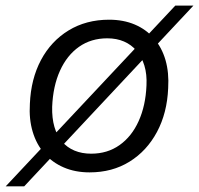

<svg xmlns="http://www.w3.org/2000/svg" viewBox="-61 -605 710 685"><path d="M258.6 10Q207.4 10 166.6 -7.6Q125.7 -25.1 97.4 -57.6Q69 -90 55.6 -135Q42.1 -180 45.6 -234.9Q49.3 -323 85.1 -390.6Q121 -458.1 183.6 -496.4Q246.3 -534.7 328.1 -534.7Q379.3 -534.7 419.8 -517.5Q460.3 -500.3 488.3 -468Q516.3 -435.7 529.4 -390.9Q542.4 -346 539 -290.4Q535.3 -202 499.1 -134.3Q462.9 -66.6 401.2 -28.3Q339.6 10 258.6 10ZM264.3 -56.7Q322.3 -56.7 365.6 -87.4Q408.9 -118 433.7 -173Q458.6 -228 461.6 -300.1Q463.6 -339.9 454.1 -371.1Q444.6 -402.3 426.1 -423.9Q407.6 -445.6 381.4 -456.9Q355.1 -468.3 321.7 -468.3Q264 -468.3 220.9 -438Q177.9 -407.7 153 -352.7Q128.1 -297.7 125.1 -224.1Q124.1 -183.7 133.1 -152.5Q142.1 -121.3 160.3 -100Q178.4 -78.7 204.8 -67.7Q231.1 -56.7 264.3 -56.7ZM-40.6 59.7 564.4 -585H629.1L25.4 59.7Z"/></svg>

Font: Mona Sans
Style: Italic
Weight: 200
Italic angle: -11.6951°
Designer: Deni Anggara
Foundry: GitHub
Version: Version 2.000